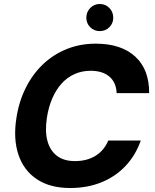

<svg xmlns="http://www.w3.org/2000/svg" viewBox="-20 -931 779 963"><path d="M332 12Q231 12 165 -32Q99 -76 72.5 -155Q46 -234 62 -337Q74 -419 108 -488Q142 -557 194 -607Q246 -657 313.5 -684.5Q381 -712 460 -712Q588 -712 658.5 -647Q729 -582 728 -464H565Q563 -517 529 -546.5Q495 -576 434 -576Q391 -576 354 -559.5Q317 -543 289 -512Q261 -481 242 -437Q223 -393 215 -339Q205 -272 218 -224Q231 -176 265.5 -149.5Q300 -123 356 -123Q416 -123 459 -149.5Q502 -176 523 -226H686Q660 -152 609.5 -98.5Q559 -45 488.5 -16.5Q418 12 332 12ZM480 -775Q452 -775 432.5 -794.5Q413 -814 413 -842Q413 -871 432.5 -891Q452 -911 480 -911Q509 -911 528.5 -891Q548 -871 548 -842Q548 -814 528.5 -794.5Q509 -775 480 -775Z"/></svg>

Font: DM Sans 10pt Black
Style: Italic
Weight: 900
Italic angle: -10°
Version: Version 4.004;gftools[0.9.30]